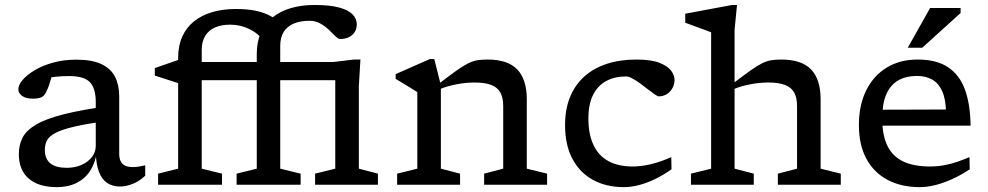

<svg xmlns="http://www.w3.org/2000/svg" viewBox="-20 -760 4064 790"><path d="M438 -325 417 -261.5Q334 -250.5 283.8 -238.5Q233.5 -226.5 207.8 -212.8Q182 -199 173.2 -182Q164.5 -165 164.5 -143Q164.5 -106.5 187 -88Q209.5 -69.5 255 -69.5Q288.5 -69.5 315.5 -81.5Q342.5 -93.5 358.2 -113.8Q374 -134 374 -160V-340.5Q374 -396 350.2 -421.5Q326.5 -447 264.5 -447Q234 -447 208.8 -444.2Q183.5 -441.5 161.5 -436L198.5 -471.5Q194 -451 189.8 -435.5Q185.5 -420 181 -407.5Q176.5 -395 170.5 -382.5Q162 -364 148.5 -359Q135 -354 115.5 -354Q86 -354 70.8 -365.5Q55.5 -377 55.5 -393Q55.5 -410.5 73 -431Q90.5 -451.5 122.2 -470.8Q154 -490 197.8 -502.2Q241.5 -514.5 293.5 -514.5Q359 -514.5 397.8 -496Q436.5 -477.5 453.5 -443.8Q470.5 -410 470.5 -363.5V-127.5Q470.5 -108 477 -95.8Q483.5 -83.5 495.8 -78Q508 -72.5 526 -72.5Q537.5 -72.5 550.5 -74.5Q563.5 -76.5 577.5 -80V-37Q554 -14.5 526.2 -3.5Q498.5 7.5 473.5 7.5Q443 7.5 421 -7.2Q399 -22 387.2 -52.8Q375.5 -83.5 374 -131.5L378 -132Q371.5 -88.5 350.5 -56.5Q329.5 -24.5 294.8 -7.2Q260 10 214 10Q139 10 98.2 -25.2Q57.5 -60.5 57.5 -125.5Q57.5 -163 72.5 -193Q87.5 -223 127.8 -247Q168 -271 243 -290Q318 -309 438 -325Z M1391 -430H736.5L713 -418L617 -449V-480L721 -516L762 -505H1353L1435.5 -515H1463L1456.5 -405.5V-66L1535 -45.5V0H1276.5V-45.5L1359.5 -66V-464ZM893.5 0H630.5V-45.5L713 -66V-522.5Q713 -571.5 729.8 -609Q746.5 -646.5 777.8 -671.8Q809 -697 852.8 -710Q896.5 -723 950 -723Q997.5 -723 1031.8 -715.8Q1066 -708.5 1090 -695.8Q1114 -683 1130 -665.5L1064 -591Q1045 -621 1007.5 -639.8Q970 -658.5 927 -658.5Q890.5 -658.5 864.2 -646.8Q838 -635 824 -611.8Q810 -588.5 810 -554V-66L893.5 -45.5ZM1133 -66 1217 -45.5V0H953.5V-45.5L1036.5 -66V-538Q1036.5 -587.5 1053.2 -625.2Q1070 -663 1101.2 -688.2Q1132.5 -713.5 1176.2 -726.5Q1220 -739.5 1274 -739.5Q1335.5 -739.5 1373.8 -729.5Q1412 -719.5 1430 -701.5Q1448 -683.5 1448 -660Q1448 -641.5 1439.2 -627.8Q1430.5 -614 1415 -606.8Q1399.5 -599.5 1380 -599.5Q1371.5 -599.5 1360.2 -610.8Q1349 -622 1333.8 -636.8Q1318.5 -651.5 1298.5 -663Q1278.5 -674.5 1254 -674.5Q1215.5 -674.5 1188.5 -663Q1161.5 -651.5 1147.2 -628.5Q1133 -605.5 1133 -570Z M1794 -409V-66L1873 -45.5V0H1614V-45.5L1697 -66V-381Q1689 -386.5 1665.5 -400.8Q1642 -415 1608 -435.5V-455L1748.5 -517H1767ZM1972 -45.5 2050.5 -66V-323.5Q2050.5 -358 2038.8 -379.2Q2027 -400.5 2001.2 -410.5Q1975.5 -420.5 1932.5 -420.5Q1896.5 -420.5 1858.8 -413.2Q1821 -406 1791.5 -394L1782.5 -413Q1828 -448 1856.8 -468.5Q1885.5 -489 1905.5 -499Q1925.5 -509 1943.8 -512Q1962 -515 1986 -515Q2069.5 -515 2108.5 -474Q2147.5 -433 2147.5 -351.5V-66L2231 -45.5V0H1972Z M2598.5 -515Q2659.5 -515 2693.5 -501.5Q2727.5 -488 2741.5 -469Q2755.5 -450 2755.5 -432Q2755.5 -414 2747.2 -398.2Q2739 -382.5 2724.2 -373Q2709.5 -363.5 2690 -363.5Q2686 -363.5 2674 -371.8Q2662 -380 2646.2 -392.2Q2630.5 -404.5 2613.8 -416.8Q2597 -429 2582 -437.2Q2567 -445.5 2556.5 -445.5Q2509 -445.5 2474 -426.5Q2439 -407.5 2420 -369Q2401 -330.5 2401 -273Q2401 -208 2421.8 -163.8Q2442.5 -119.5 2483.2 -97.2Q2524 -75 2582.5 -75Q2620 -75 2659.8 -84.8Q2699.5 -94.5 2742 -113.5L2743 -63.5Q2711.5 -41 2677.5 -24.2Q2643.5 -7.5 2610.5 1.2Q2577.5 10 2547 10Q2475 10 2420.5 -19.5Q2366 -49 2335.5 -106Q2305 -163 2305 -245Q2305 -310 2325.2 -360Q2345.5 -410 2383.5 -444.5Q2421.5 -479 2475.8 -497Q2530 -515 2598.5 -515Z M3180.5 -45.5 3259.5 -66V-323.5Q3259.5 -358 3247.8 -379.2Q3236 -400.5 3210 -410.5Q3184 -420.5 3141.5 -420.5Q3105 -420.5 3067.5 -413.2Q3030 -406 3000.5 -394L2991.5 -413Q3037 -448 3065.8 -468.5Q3094.5 -489 3114.5 -499Q3134.5 -509 3152.8 -512Q3171 -515 3194.5 -515Q3278.5 -515 3317.5 -474Q3356.5 -433 3356.5 -351.5V-66L3439.5 -45.5V0H3180.5ZM3081.5 0H2823V-45.5L2906 -66V-627Q2899.5 -630 2881.5 -636.5Q2863.5 -643 2841.2 -651.2Q2819 -659.5 2799.5 -666.5V-703.5L2992 -739.5H3012.5L3002.5 -638V-66L3081.5 -45.5Z M3755.5 -515Q3834 -515 3881.2 -483.2Q3928.5 -451.5 3950.5 -391Q3972.5 -330.5 3973.5 -243H3595L3592.5 -308.5L3902 -309.5L3872.5 -298Q3871.5 -352 3856.8 -384.8Q3842 -417.5 3815.8 -432.5Q3789.5 -447.5 3752.5 -447.5Q3707.5 -447.5 3675.5 -429Q3643.5 -410.5 3626.8 -372.2Q3610 -334 3610 -272.5Q3610 -203.5 3631.5 -159.8Q3653 -116 3696.5 -95.5Q3740 -75 3806.5 -75Q3838 -75 3866.8 -80.5Q3895.5 -86 3921 -95Q3946.5 -104 3969 -113.5L3970 -63.5Q3937.5 -41.5 3901.5 -24.8Q3865.5 -8 3830.5 1Q3795.5 10 3765 10Q3688.5 10 3632.2 -19.8Q3576 -49.5 3545 -106.5Q3514 -163.5 3514 -245.5Q3514 -327.5 3544 -388Q3574 -448.5 3628.2 -481.8Q3682.5 -515 3755.5 -515ZM3715 -563.5 3807 -727H3932.5V-706.5L3774.5 -563.5Z"/></svg>

Font: Newsreader 7pt
Style: Regular
Weight: 400
Designer: Hugues Gentile
Foundry: Production Type
Version: Version 1.003